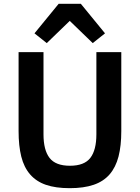

<svg xmlns="http://www.w3.org/2000/svg" viewBox="-20 -970 730 1002"><path d="M207 -698V-269Q207 -187 238.5 -146Q270 -105 345 -105Q420 -105 451.5 -146Q483 -187 483 -269V-698H613V-286Q613 -209 598.5 -153Q584 -97 552 -60Q520 -23 468.5 -5.5Q417 12 344 12Q270 12 219.5 -5.5Q169 -23 137 -60Q105 -97 91 -153Q77 -209 77 -286V-698ZM402 -950 528 -796 464 -745 344 -861 224 -745 160 -796 286 -950Z"/></svg>

Font: IBM Plex Sans Hebrew SmBld
Style: Regular
Weight: 600
Designer: Mike Abbink, Paul van der Laan, Pieter van Rosmalen, Yanek Iontef
Foundry: Bold Monday
Version: Version 1.3